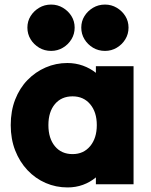

<svg xmlns="http://www.w3.org/2000/svg" viewBox="-20 -807 660 841"><path d="M400 0Q400 -8 400 -15.5Q400 -23 400 -30Q375 -9 343.5 2.5Q312 14 276 14Q225 14 180 -5.5Q135 -25 100.5 -61.5Q66 -98 46.5 -148Q27 -198 27 -259Q27 -321 46.5 -371Q66 -421 100.5 -456.5Q135 -492 180 -511.5Q225 -531 275 -531Q311 -531 343 -519.5Q375 -508 400 -488Q400 -496 400 -503Q400 -510 400 -517Q441 -517 483 -517Q525 -517 565 -517Q565 -389 565 -258.5Q565 -128 565 0Q525 0 483 0Q441 0 400 0ZM298 -132Q298 -132 298 -132Q298 -132 298 -132Q346 -132 375 -167Q404 -202 404 -259Q404 -316 375 -350.5Q346 -385 298 -385Q249 -385 220.5 -351Q192 -317 192 -259Q192 -201 220.5 -166.5Q249 -132 298 -132ZM204 -584Q204 -584 204 -584Q204 -584 204 -584Q175 -584 151.5 -598Q128 -612 114 -635Q100 -658 100 -686Q100 -714 114 -736.5Q128 -759 151.5 -773Q175 -787 204 -787Q232 -787 255.5 -773Q279 -759 293 -736.5Q307 -714 307 -686Q307 -658 293 -635Q279 -612 255.5 -598Q232 -584 204 -584ZM440 -584Q440 -584 440 -584Q440 -584 440 -584Q411 -584 387.5 -598Q364 -612 350 -635Q336 -658 336 -686Q336 -714 350 -736.5Q364 -759 387.5 -773Q411 -787 440 -787Q468 -787 491.5 -773Q515 -759 529 -736.5Q543 -714 543 -686Q543 -658 529 -635Q515 -612 491.5 -598Q468 -584 440 -584Z"/></svg>

Font: Tilt Warp
Style: Regular
Weight: 400
Designer: Andy Clymer
Foundry: Andy Clymer
Version: Version 1.000